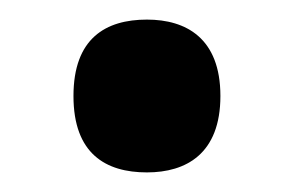

<svg xmlns="http://www.w3.org/2000/svg" viewBox="-20 -168 300 196"><path d="M130 8C170 8 205 -11 205 -70C205 -129 170 -148 130 -148C88 -148 55 -129 55 -70C55 -11 88 8 130 8Z"/></svg>

Font: Noto Serif Thai ExtraCondensed ExtraBold
Style: Regular
Weight: 800
Width: 2
Designer: Monotype Design Team
Foundry: Monotype Imaging Inc.
Version: Version 2.002